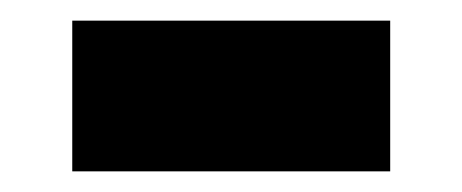

<svg xmlns="http://www.w3.org/2000/svg" viewBox="-20 -403 448 186"><path d="M50 -383V-237H358V-383Z"/></svg>

Font: Mission
Style: Bold
Weight: 700
Version: Version 1.000;FEAKit 1.0